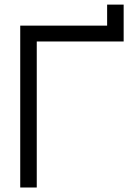

<svg xmlns="http://www.w3.org/2000/svg" viewBox="-20 -834 580 854"><path d="M143.5 0V-649.5H530V-813.5H456.5V-720H70V0Z"/></svg>

Font: Manrope
Style: Regular
Weight: 400
Designer: Mikhail Sharanda
Foundry: Mikhail Sharanda
Version: Version 4.505